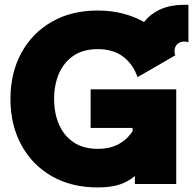

<svg xmlns="http://www.w3.org/2000/svg" viewBox="-20 -782 821 816"><path d="M365.2 -402.3H729V0H553.2V-34.2Q526.4 -10.7 489 2Q451.7 14.6 395.5 14.6Q283.2 14.6 199.7 -33.4Q116.2 -81.5 70.3 -166.5Q24.4 -251.5 24.4 -361.3Q24.4 -471.2 70.3 -556.2Q116.2 -641.1 199.7 -689.2Q283.2 -737.3 395.5 -737.3Q451.7 -737.3 501.2 -724.6Q550.8 -711.9 592.3 -688.5Q650.9 -761.7 763.2 -761.7Q767.6 -761.7 772 -761.7Q776.4 -761.7 780.8 -761.2V-602.1Q773.4 -605.5 763.2 -605.5Q745.1 -605.5 733.4 -594.2Q721.7 -583 721.7 -564.5Q721.7 -553.2 725.1 -546.9L564.5 -454.1Q545.9 -508.3 503.9 -540.8Q461.9 -573.2 395.5 -573.2Q334.5 -573.2 293.2 -545.7Q252 -518.1 231 -470.2Q210 -422.4 210 -361.3Q210 -300.3 231 -252.4Q252 -204.6 293.2 -177Q334.5 -149.4 395.5 -149.4Q447.3 -149.4 484.1 -169.4Q521 -189.5 543.5 -224.6V-238.3H365.2Z"/></svg>

Font: Giphurs Black
Style: Regular
Weight: 900
Version: Version 0.920; ttfautohint (v1.8.4.7-5d5b)